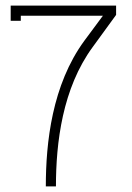

<svg xmlns="http://www.w3.org/2000/svg" viewBox="-20 -663 468 683"><path d="M18 -643V-589H54V-607H346L280 -518C165 -361 143 -155 143 0H179C179 -155 202 -349 310 -496L393 -610V-643Z"/></svg>

Font: Rawengulk
Style: Regular
Weight: 400
Version: Version 0.9